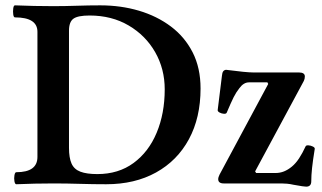

<svg xmlns="http://www.w3.org/2000/svg" viewBox="-20 -686 1206 718"><path d="M41 3Q36 3 34 -8Q32 -19 34 -30.5Q36 -42 41 -42Q120 -42 120 -99V-567Q120 -621 36 -621Q31 -621 29.5 -632Q28 -643 29.5 -654.5Q31 -666 36 -666Q108 -663 179 -663Q223 -663 267 -664.5Q311 -666 355 -666Q432 -666 499.5 -646Q567 -626 619 -587Q671 -548 700.5 -490Q730 -432 730 -355Q730 -246 686.5 -165.5Q643 -85 563.5 -41Q484 3 377 3Q328 3 278.5 1.5Q229 0 179 0Q110 0 41 3ZM344 -35Q423 -35 479.5 -76.5Q536 -118 566 -190Q596 -262 596 -352Q596 -428 560.5 -490.5Q525 -553 461.5 -590.5Q398 -628 315 -628Q271 -628 254.5 -616Q238 -604 238 -571V-133Q238 -96 247.5 -74.5Q257 -53 280.5 -44Q304 -35 344 -35ZM1125 12Q1122 12 1110.5 10.5Q1099 9 1078 5Q1065 2 1053.5 1Q1042 0 1033 0H817Q796 0 796 -16Q796 -23 801 -33L983 -372L980 -378H911Q891 -378 875 -356Q863 -341 853.5 -322Q844 -303 828 -265Q826 -260 817.5 -260.5Q809 -261 801.5 -265Q794 -269 794 -274L810 -403Q811 -414 814.5 -419Q818 -424 825 -425Q863 -420 889 -417.5Q915 -415 928 -415H1098Q1120 -415 1120 -400Q1120 -391 1116 -383L934 -45L938 -39H1010Q1027 -39 1042 -45Q1057 -51 1071.5 -63Q1086 -75 1098.5 -94Q1111 -113 1123 -139Q1125 -143 1133.5 -142.5Q1142 -142 1150 -138Q1158 -134 1157 -129Q1150 -86 1147 -58Q1144 -30 1144 -8Q1144 12 1125 12Z"/></svg>

Font: Junicode VF
Style: Regular
Weight: 400
Designer: Peter S. Baker
Version: Version 2.213